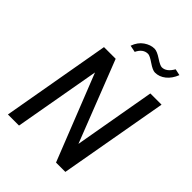

<svg xmlns="http://www.w3.org/2000/svg" viewBox="-255 -1038 1163 1163"><g transform="rotate(45 326.5 -456.0)"><path d="M520 0H440L221 -553L123 0H28L151 -700H251L456 -176L548 -700H644ZM478 -809Q458 -809 421 -834.5Q384 -860 369 -860Q326 -860 303 -811L259 -820Q275 -865 308 -887.5Q341 -910 374 -910Q396 -910 433 -885.5Q470 -861 485 -861Q524 -861 553 -912L594 -903Q577 -859 546 -834Q515 -809 478 -809Z"/></g></svg>

Font: Cabin
Style: Italic
Weight: 400
Designer: Pablo Impallari
Foundry: Pablo Impallari. www.impallari.com Igino Marini. www.ikern.com
Version: Version 1.005